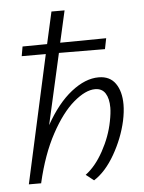

<svg xmlns="http://www.w3.org/2000/svg" viewBox="-52 -753 601 802"><g transform="rotate(-5 248.5 -352.0)"><path d="M460 -298Q460 -268 452 -230Q436 -158 397.5 -91Q359 -24 310 7L277 -19Q319 -50 352 -110Q385 -170 397 -232Q404 -267 404 -290Q404 -328 390 -350Q376 -372 347 -372Q307 -372 257 -329.5Q207 -287 161.5 -203Q116 -119 89 -2V0H37L155 -536H54L61 -576L164 -577L194 -711H249L219 -578L412 -580L403 -535L210 -536L143 -239Q192 -327 251 -373.5Q310 -420 366 -420Q413 -420 436.5 -386.5Q460 -353 460 -298Z"/></g></svg>

Font: Ysabeau Infant Semilight
Style: Italic
Weight: 300
Italic angle: -12°
Designer: Christian Thalmann (Catharsis Fonts)
Version: Version 0.003